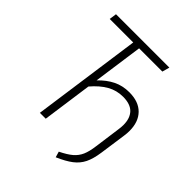

<svg xmlns="http://www.w3.org/2000/svg" viewBox="-218 -817 1063 1063"><g transform="rotate(45 313.5 -286.0)"><path d="M582 -280Q582 -261 579 -241L557 -86Q549 -30 532 4.5Q515 39 483 63.5Q451 88 396 112L386 78Q431 56 455.5 35Q480 14 492.5 -14.5Q505 -43 511 -90L532 -243Q535 -263 535 -279Q535 -332 507.5 -360.5Q480 -389 423 -389Q373 -389 330.5 -365Q288 -341 247 -293L206 0H160L250 -641H66L72 -684H490L478 -641H296L255 -349Q293 -389 335.5 -410Q378 -431 430 -431Q503 -431 542.5 -391Q582 -351 582 -280Z"/></g></svg>

Font: Fira Sans Condensed ExtraLight
Style: Italic
Weight: 275
Width: 3
Italic angle: -8°
Designer: Carrois Corporate & Edenspiekermann AG
Foundry: Carrois Corporate GbR & Edenspiekermann AG
Version: Version 4.203